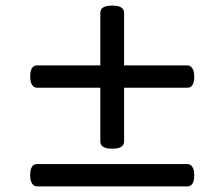

<svg xmlns="http://www.w3.org/2000/svg" viewBox="-20 -750 803 687"><path d="M381 -218Q360 -218 349.5 -224.5Q339 -231 339 -244V-704Q339 -717 349.5 -723.5Q360 -730 381 -730Q403 -730 413.5 -723.5Q424 -717 424 -704V-244Q424 -231 413.5 -224.5Q403 -218 381 -218ZM113 -83Q102 -83 95 -93Q88 -103 88 -123Q88 -163 113 -163H650Q661 -163 668 -153Q675 -143 675 -123Q675 -83 650 -83ZM113 -436Q102 -436 95 -446Q88 -456 88 -476Q88 -516 113 -516H650Q661 -516 668 -506Q675 -496 675 -476Q675 -436 650 -436Z"/></svg>

Font: Playwrite IT Trad
Style: Regular
Weight: 400
Designer: Veronika Burian, José Scaglione
Foundry: TypeTogether
Version: Version 1.002